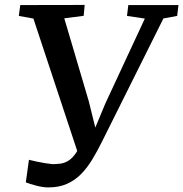

<svg xmlns="http://www.w3.org/2000/svg" viewBox="-20 -764 760 796"><path d="M180 13Q158.5 13 130.8 5.8Q103 -1.5 87 -8L100 -101.5Q116 -97.5 133.5 -93.8Q151 -90 167.5 -87.5Q184 -85 197 -83.5Q213 -83.5 229.8 -85.5Q246.5 -87.5 263.2 -97.5Q280 -107.5 295.8 -131Q311.5 -154.5 326 -197L309 -111.5L118.5 -687L58 -698L64 -743L331 -743.5L327 -698.5L246.5 -688L348 -344.5L387.5 -185L355 -187L417 -335.5L580.5 -687L506.5 -698L512 -743H720L714.5 -698L657.5 -687.5L403.5 -178Q383.5 -137.5 362.5 -102.8Q341.5 -68 315.8 -42Q290 -16 257 -1.5Q224 13 180 13Z"/></svg>

Font: Merriweather 20pt Medium
Style: Italic
Weight: 500
Italic angle: -7.8°
Version: Version 2.101